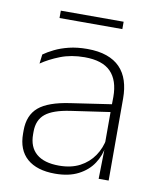

<svg xmlns="http://www.w3.org/2000/svg" viewBox="-75 -687 628 757"><g transform="rotate(10 239.0 -308.5)"><path d="M369.5 0 372 -125 370 -131.5V-290L370.5 -328Q370.5 -394.5 337 -428.5Q303.5 -462.5 232.5 -462.5Q178.5 -462.5 135.2 -445.5Q92 -428.5 61 -407L65.5 -444Q82 -456 106.8 -468.2Q131.5 -480.5 164 -488.5Q196.5 -496.5 237 -496.5Q282 -496.5 314.8 -485Q347.5 -473.5 368.5 -451.8Q389.5 -430 399.5 -399Q409.5 -368 409.5 -328.5V0ZM196 10Q123.5 10 84.2 -24.2Q45 -58.5 45 -124V-136.5Q45 -197.5 83 -229.8Q121 -262 208 -274.5L379.5 -300L381.5 -269L213.5 -244.5Q145 -234.5 114.8 -210Q84.5 -185.5 84.5 -138.5V-128Q84.5 -77 115.5 -50.5Q146.5 -24 206 -24Q254.5 -24 289.2 -42.2Q324 -60.5 345.2 -91.8Q366.5 -123 373 -162L383.5 -131H374.5Q369.5 -94 348.5 -61.8Q327.5 -29.5 289.5 -9.8Q251.5 10 196 10ZM107.5 -597.5V-627H359V-597.5Z"/></g></svg>

Font: Anek Latin ExtraLight
Style: Regular
Weight: 250
Designer: Yesha Goshar
Foundry: Ek Type
Version: Version 1.003